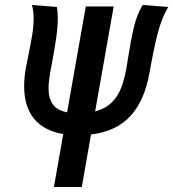

<svg xmlns="http://www.w3.org/2000/svg" viewBox="-20 -751 696 771"><path d="M234 -212.5Q156 -226 116.5 -274.5Q77 -323 77 -404.5Q77 -439.5 83.5 -476.5Q89 -503 94 -529Q104 -578 109.5 -611.8Q115 -645.5 115 -676Q115 -708 108 -731L208.5 -723Q212 -705 212 -679.5Q212 -642.5 206 -600.8Q200 -559 188.5 -496.5L181.5 -459.5Q175 -422 175 -396Q175 -356.5 192 -332.2Q209 -308 249.5 -300L324.5 -725H436.5L362 -303.5Q402 -314 427 -338Q452 -362 465.5 -395.8Q479 -429.5 487.5 -476.5L494 -517Q505.5 -591 517.8 -642.2Q530 -693.5 553 -731L655.5 -723Q628.5 -677.5 612.5 -614.2Q596.5 -551 580.5 -459.5Q560.5 -346.5 503.5 -284.8Q446.5 -223 345.5 -211L308.5 0H196.5Z"/></svg>

Font: JuliaMono
Style: Bold Italic
Weight: 700
Italic angle: -9°
Monospace: yes
Designer: cormullion
Foundry: corm
Version: Version 0.057; ttfautohint (v1.8.4)